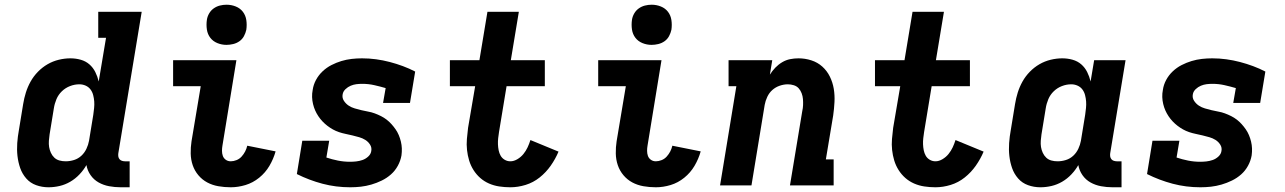

<svg xmlns="http://www.w3.org/2000/svg" viewBox="-20 -785 5440 813"><path d="M185 8Q158 8 133 -1Q108 -10 91 -29.5Q74 -49 65.5 -73.5Q57 -98 54 -124.5Q51 -151 53 -179Q55 -207 60 -234L78 -344Q82 -369 89.5 -393Q97 -417 109.5 -439.5Q122 -462 140.5 -481Q159 -500 181.5 -513Q204 -526 229 -532Q254 -538 278 -538Q301 -538 322 -532Q343 -526 358.5 -512.5Q374 -499 383.5 -480Q393 -461 398 -440Q398 -440 398 -440Q398 -440 398 -440L429 -625H396V-735H580L481 -136Q480 -129 481 -122.5Q482 -116 486 -111Q490 -106 496.5 -104Q503 -102 509 -102H529V8H491Q466 8 442 3.5Q418 -1 397.5 -12.5Q377 -24 363.5 -43.5Q350 -63 346 -86Q334 -65 316.5 -46.5Q299 -28 277.5 -15.5Q256 -3 232.5 2.5Q209 8 185 8ZM258 -102Q276 -102 293.5 -107.5Q311 -113 324.5 -125.5Q338 -138 346 -155Q354 -172 357 -189L375 -299Q377 -313 378.5 -327.5Q380 -342 379 -355.5Q378 -369 374.5 -382.5Q371 -396 363 -406.5Q355 -417 342.5 -422.5Q330 -428 316 -428Q296 -428 276.5 -420.5Q257 -413 242 -398.5Q227 -384 219 -365Q211 -346 208 -326L190 -216Q188 -203 187 -189Q186 -175 188 -162.5Q190 -150 195.5 -138Q201 -126 210 -117.5Q219 -109 231.5 -105.5Q244 -102 258 -102Z M957 8Q930 8 904.5 3.5Q879 -1 857.5 -12.5Q836 -24 820 -43Q804 -62 796 -85.5Q788 -109 787.5 -135Q787 -161 791 -187L830 -420H713V-530H981L922 -169Q920 -158 920 -146.5Q920 -135 923.5 -125Q927 -115 936 -108.5Q945 -102 957 -102Q969 -102 981.5 -107Q994 -112 1003 -122Q1012 -132 1018 -143.5Q1024 -155 1027 -168L1147 -144Q1138 -112 1121 -83Q1104 -54 1077.5 -32.5Q1051 -11 1019.5 -1.5Q988 8 957 8ZM939 -595Q919 -595 900.5 -602.5Q882 -610 870.5 -625Q859 -640 856 -660Q853 -680 856 -701Q858 -715 865.5 -728Q873 -741 885 -749.5Q897 -758 911 -761.5Q925 -765 939 -765Q960 -765 978.5 -757.5Q997 -750 1008.5 -735Q1020 -720 1023 -700Q1026 -680 1023 -659Q1020 -645 1013 -632Q1006 -619 994 -610.5Q982 -602 967.5 -598.5Q953 -595 939 -595Z M1463 8Q1402 8 1345.5 -7Q1289 -22 1237 -48L1260 -189H1374L1362 -118Q1386 -110 1411 -105Q1436 -100 1462 -100Q1475 -100 1488.5 -101.5Q1502 -103 1515 -107.5Q1528 -112 1539 -122Q1550 -132 1552 -145Q1555 -160 1547 -172.5Q1539 -185 1527 -192.5Q1515 -200 1501 -204Q1487 -208 1472.5 -211.5Q1458 -215 1443.5 -218Q1429 -221 1415.5 -225.5Q1402 -230 1389.5 -237Q1377 -244 1366 -252.5Q1355 -261 1345.5 -271Q1336 -281 1328 -293Q1320 -305 1314.5 -317.5Q1309 -330 1305.5 -344.5Q1302 -359 1301.5 -374Q1301 -389 1304 -404Q1307 -426 1318 -446.5Q1329 -467 1346 -483Q1363 -499 1383.5 -509.5Q1404 -520 1425.5 -526.5Q1447 -533 1469 -535.5Q1491 -538 1513 -538Q1543 -538 1572.5 -534Q1602 -530 1630.5 -522.5Q1659 -515 1686 -505Q1713 -495 1738 -482L1716 -349H1602L1613 -412Q1589 -419 1564.5 -424.5Q1540 -430 1514 -430Q1501 -430 1489 -428.5Q1477 -427 1465 -422Q1453 -417 1443 -407.5Q1433 -398 1431 -386Q1428 -371 1436 -358.5Q1444 -346 1456 -338Q1468 -330 1482 -326Q1496 -322 1510 -318.5Q1524 -315 1538.5 -312.5Q1553 -310 1566.5 -305Q1580 -300 1593 -293.5Q1606 -287 1617 -278.5Q1628 -270 1637.5 -259.5Q1647 -249 1655 -237.5Q1663 -226 1668.5 -213Q1674 -200 1677.5 -185.5Q1681 -171 1681.5 -156.5Q1682 -142 1680 -127Q1676 -104 1664.5 -83Q1653 -62 1635.5 -46.5Q1618 -31 1596.5 -20.5Q1575 -10 1552.5 -3.5Q1530 3 1508 5.5Q1486 8 1463 8Z M2141 8Q2117 8 2094 4.5Q2071 1 2050.5 -8Q2030 -17 2013.5 -31.5Q1997 -46 1985 -65Q1973 -84 1966.5 -105.5Q1960 -127 1957.5 -150Q1955 -173 1957 -196.5Q1959 -220 1962 -244L1992 -420H1885V-530H2010L2044 -735H2177L2143 -530H2287V-420H2125L2093 -226Q2091 -213 2089.5 -200Q2088 -187 2088.5 -174Q2089 -161 2091.5 -148.5Q2094 -136 2100 -125.5Q2106 -115 2117 -108.5Q2128 -102 2141 -102Q2156 -102 2171 -111Q2186 -120 2196.5 -133Q2207 -146 2214 -161Q2221 -176 2226 -192L2345 -143Q2332 -112 2312 -83.5Q2292 -55 2265 -33.5Q2238 -12 2205.5 -2Q2173 8 2141 8Z M2757 8Q2730 8 2704.5 3.5Q2679 -1 2657.5 -12.5Q2636 -24 2620 -43Q2604 -62 2596 -85.5Q2588 -109 2587.5 -135Q2587 -161 2591 -187L2630 -420H2513V-530H2781L2722 -169Q2720 -158 2720 -146.5Q2720 -135 2723.5 -125Q2727 -115 2736 -108.5Q2745 -102 2757 -102Q2769 -102 2781.5 -107Q2794 -112 2803 -122Q2812 -132 2818 -143.5Q2824 -155 2827 -168L2947 -144Q2938 -112 2921 -83Q2904 -54 2877.5 -32.5Q2851 -11 2819.5 -1.5Q2788 8 2757 8ZM2739 -595Q2719 -595 2700.5 -602.5Q2682 -610 2670.5 -625Q2659 -640 2656 -660Q2653 -680 2656 -701Q2658 -715 2665.5 -728Q2673 -741 2685 -749.5Q2697 -758 2711 -761.5Q2725 -765 2739 -765Q2760 -765 2778.5 -757.5Q2797 -750 2808.5 -735Q2820 -720 2823 -700Q2826 -680 2823 -659Q2820 -645 2813 -632Q2806 -619 2794 -610.5Q2782 -602 2767.5 -598.5Q2753 -595 2739 -595Z M3029 0 3098 -420H3065V-530H3250L3240 -469Q3250 -485 3263 -498.5Q3276 -512 3292 -521.5Q3308 -531 3325.5 -534.5Q3343 -538 3361 -538Q3389 -538 3415.5 -529.5Q3442 -521 3462 -503Q3482 -485 3494 -460.5Q3506 -436 3510.5 -409Q3515 -382 3513.5 -353Q3512 -324 3508 -296L3477 -110H3510V0H3325L3377 -314Q3380 -327 3380.5 -340Q3381 -353 3380 -365.5Q3379 -378 3374.5 -390Q3370 -402 3362 -411Q3354 -420 3341.5 -424Q3329 -428 3316 -428Q3299 -428 3281.5 -422Q3264 -416 3250.5 -404Q3237 -392 3229 -375Q3221 -358 3218 -341L3162 0Z M3941 8Q3917 8 3894 4.5Q3871 1 3850.5 -8Q3830 -17 3813.5 -31.5Q3797 -46 3785 -65Q3773 -84 3766.5 -105.5Q3760 -127 3757.5 -150Q3755 -173 3757 -196.5Q3759 -220 3762 -244L3792 -420H3685V-530H3810L3844 -735H3977L3943 -530H4087V-420H3925L3893 -226Q3891 -213 3889.5 -200Q3888 -187 3888.5 -174Q3889 -161 3891.5 -148.5Q3894 -136 3900 -125.5Q3906 -115 3917 -108.5Q3928 -102 3941 -102Q3956 -102 3971 -111Q3986 -120 3996.5 -133Q4007 -146 4014 -161Q4021 -176 4026 -192L4145 -143Q4132 -112 4112 -83.5Q4092 -55 4065 -33.5Q4038 -12 4005.5 -2Q3973 8 3941 8Z M4385 8Q4358 8 4333 -1Q4308 -10 4291 -29.5Q4274 -49 4265.5 -73.5Q4257 -98 4254 -124.5Q4251 -151 4253 -179Q4255 -207 4260 -234L4278 -344Q4282 -369 4289.5 -393Q4297 -417 4309.5 -439.5Q4322 -462 4340.5 -481Q4359 -500 4381.5 -513Q4404 -526 4429 -532Q4454 -538 4478 -538Q4501 -538 4522 -532Q4543 -526 4558.5 -512.5Q4574 -499 4583.5 -480Q4593 -461 4598 -440Q4598 -440 4598 -440Q4598 -440 4598 -440L4613 -530H4746L4681 -136Q4680 -129 4681 -122.5Q4682 -116 4686 -111Q4690 -106 4696.5 -104Q4703 -102 4709 -102H4729V8H4691Q4666 8 4642 3.5Q4618 -1 4597.5 -12.5Q4577 -24 4563.5 -43.5Q4550 -63 4546 -86Q4534 -65 4516.5 -46.5Q4499 -28 4477.5 -15.5Q4456 -3 4432.5 2.5Q4409 8 4385 8ZM4458 -102Q4476 -102 4493.5 -107.5Q4511 -113 4524.5 -125.5Q4538 -138 4546 -155Q4554 -172 4557 -189L4575 -299Q4577 -313 4578.5 -327.5Q4580 -342 4579 -355.5Q4578 -369 4574.5 -382.5Q4571 -396 4563 -406.5Q4555 -417 4542.5 -422.5Q4530 -428 4516 -428Q4496 -428 4476.5 -420.5Q4457 -413 4442 -398.5Q4427 -384 4419 -365Q4411 -346 4408 -326L4390 -216Q4388 -203 4387 -189Q4386 -175 4388 -162.5Q4390 -150 4395.5 -138Q4401 -126 4410 -117.5Q4419 -109 4431.5 -105.5Q4444 -102 4458 -102Z M5063 8Q5002 8 4945.5 -7Q4889 -22 4837 -48L4860 -189H4974L4962 -118Q4986 -110 5011 -105Q5036 -100 5062 -100Q5075 -100 5088.5 -101.5Q5102 -103 5115 -107.5Q5128 -112 5139 -122Q5150 -132 5152 -145Q5155 -160 5147 -172.5Q5139 -185 5127 -192.5Q5115 -200 5101 -204Q5087 -208 5072.5 -211.5Q5058 -215 5043.5 -218Q5029 -221 5015.5 -225.5Q5002 -230 4989.5 -237Q4977 -244 4966 -252.5Q4955 -261 4945.5 -271Q4936 -281 4928 -293Q4920 -305 4914.5 -317.5Q4909 -330 4905.5 -344.5Q4902 -359 4901.5 -374Q4901 -389 4904 -404Q4907 -426 4918 -446.5Q4929 -467 4946 -483Q4963 -499 4983.5 -509.5Q5004 -520 5025.5 -526.5Q5047 -533 5069 -535.5Q5091 -538 5113 -538Q5143 -538 5172.5 -534Q5202 -530 5230.5 -522.5Q5259 -515 5286 -505Q5313 -495 5338 -482L5316 -349H5202L5213 -412Q5189 -419 5164.5 -424.5Q5140 -430 5114 -430Q5101 -430 5089 -428.5Q5077 -427 5065 -422Q5053 -417 5043 -407.5Q5033 -398 5031 -386Q5028 -371 5036 -358.5Q5044 -346 5056 -338Q5068 -330 5082 -326Q5096 -322 5110 -318.5Q5124 -315 5138.5 -312.5Q5153 -310 5166.5 -305Q5180 -300 5193 -293.5Q5206 -287 5217 -278.5Q5228 -270 5237.5 -259.5Q5247 -249 5255 -237.5Q5263 -226 5268.5 -213Q5274 -200 5277.5 -185.5Q5281 -171 5281.5 -156.5Q5282 -142 5280 -127Q5276 -104 5264.5 -83Q5253 -62 5235.5 -46.5Q5218 -31 5196.5 -20.5Q5175 -10 5152.5 -3.5Q5130 3 5108 5.5Q5086 8 5063 8Z"/></svg>

Font: Iosevka Slab XBdEx
Style: Italic
Weight: 800
Width: 7
Italic angle: -9°
Monospace: yes
Designer: Belleve Invis
Foundry: Belleve Invis
Version: Version 11.1.1; ttfautohint (v1.8.3)